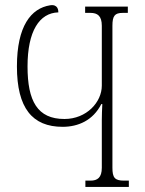

<svg xmlns="http://www.w3.org/2000/svg" viewBox="-20 -740 572 760"><path d="M318 0H490V-25H471C434 -25 425 -37 425 -76V-638C425 -677 434 -689 466 -689H486V-714H317V-689H338C366 -689 383 -677 383 -638V-401C383 -336 323 -269 235 -269C128 -269 89 -340 89 -477C89 -617 136 -689 211 -691C211 -700 209 -724 178 -719C103 -707 47 -637 47 -477C47 -312 108 -238 228 -238C289 -238 348 -263 381 -328H385C384 -306 383 -286 383 -265V-76C383 -37 366 -25 338 -25H318Z"/></svg>

Font: Noto Serif Georgian ExtraCondensed ExtraLight
Style: Regular
Weight: 200
Width: 2
Designer: Monotype Design Team, Akaki Razmadze
Foundry: Google LLC
Version: Version 2.003